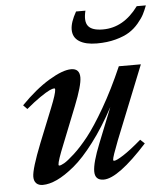

<svg xmlns="http://www.w3.org/2000/svg" viewBox="-51 -732 681 788"><g transform="rotate(-5 289.5 -337.5)"><path d="M365.7 -547.9Q319.3 -547.9 293.2 -564.5Q267.1 -581.1 267.1 -613.3Q267.1 -643.1 291.5 -686H330.1Q319.3 -642.1 335 -622.6Q350.6 -603 395.5 -603Q480.5 -603 541.5 -686H579.1Q571.8 -666.5 563.7 -650.6Q555.7 -634.8 538.6 -614.5Q521.5 -594.2 500 -580.6Q478.5 -566.9 443.6 -557.4Q408.7 -547.9 365.7 -547.9ZM93.8 11.2Q76.7 11.2 67.1 1.7Q57.6 -7.8 57.6 -25.4Q57.6 -57.1 98.6 -160.6L154.8 -300.3Q178.2 -358.4 178.2 -374.5Q178.2 -379.4 174.3 -379.4Q168 -379.4 154.8 -373.3Q141.6 -367.2 115.5 -349.4Q89.4 -331.5 57.6 -304.7L41.5 -321.3Q102.5 -383.8 159.2 -417.7Q215.8 -451.7 250.5 -451.7Q285.6 -451.7 285.6 -415Q285.6 -381.8 252.9 -299.8L192.4 -147.9Q165 -80.6 165 -65.9Q165 -62 168.9 -62Q174.3 -62 188.5 -69.8Q202.6 -77.6 231 -103.5Q259.3 -129.4 290.5 -168.7Q321.8 -208 364.3 -281.2Q406.7 -354.5 446.8 -446.8H537.6L416 -143.6Q390.1 -77.1 390.1 -66.4Q390.1 -62 394 -62Q403.8 -62 433.1 -80.8Q462.4 -99.6 507.8 -138.7L525.4 -122.1Q404.3 11.2 344.7 11.2Q308.6 11.2 308.6 -25.4Q308.6 -61 339.8 -138.7L397.5 -283.2Q354.5 -203.1 309.3 -143.6Q264.2 -84 224.9 -51.5Q185.5 -19 153.1 -3.9Q120.6 11.2 93.8 11.2Z"/></g></svg>

Font: Elstob 10pt SemiBold
Style: Italic
Weight: 600
Italic angle: -20°
Designer: Peter S. Baker
Version: Version 1.015